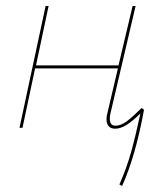

<svg xmlns="http://www.w3.org/2000/svg" viewBox="-20 -426 539 640"><path d="M460 -60Q432 94 387 194L378 189Q402 135 417.5 79Q433 23 448 -48Q423 -23 402.5 -10Q382 3 364 3Q350 3 342.5 -5Q335 -13 335 -29Q335 -39 338 -49L373 -198H97L55 0H45L132 -406H142L100 -208H375L422 -406H432L348 -47Q346 -40 346 -30Q346 -7 365 -7Q383 -7 403 -22Q423 -37 452 -66Z"/></svg>

Font: Ysabeau Hairline
Style: Italic
Weight: 100
Italic angle: -12°
Designer: Christian Thalmann (Catharsis Fonts)
Version: Version 0.003